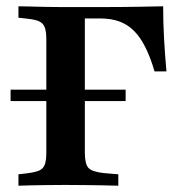

<svg xmlns="http://www.w3.org/2000/svg" viewBox="-20 -591 578 611"><path d="M13.7 -269.4V-305.6H379.8V-269.4ZM127.4 -201.6V-465.3Q127.4 -490.3 122.6 -503.6Q117.7 -516.9 104.8 -523Q91.9 -529 66.1 -531.5L38.7 -534.7V-571Q55.6 -571 79 -570.2Q102.4 -569.4 128.6 -569Q154.8 -568.5 178.2 -568.5H189.5H298.4Q367.7 -568.5 416.1 -569.4Q464.5 -570.2 499.2 -571Q499.2 -521 502 -469.4Q504.8 -417.7 509.7 -363.7H471.8Q458.9 -408.1 442.7 -440.3Q426.6 -472.6 406.5 -492.7Q386.3 -512.9 360.1 -522.6Q333.9 -532.3 299.2 -532.3H250V-201.6ZM178.2 -2.4Q154.8 -2.4 128.6 -2Q102.4 -1.6 79 -1.2Q55.6 -0.8 38.7 0V-36.3L66.1 -39.5Q91.9 -42.7 104.8 -48.4Q117.7 -54 122.6 -67.3Q127.4 -80.6 127.4 -105.6V-201.6H250V-105.6Q250 -69.4 261.3 -56.9Q272.6 -44.4 309.7 -40.3L356.5 -36.3V0Q336.3 -0.8 309.3 -1.2Q282.3 -1.6 252.8 -2Q223.4 -2.4 196.8 -2.4H189.5Z"/></svg>

Font: Playfair 9pt
Style: Bold
Weight: 700
Designer: Claus Eggers Sørensen
Foundry: Claus Eggers Sørensen
Version: Version 2.203